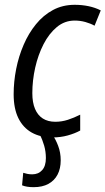

<svg xmlns="http://www.w3.org/2000/svg" viewBox="-20 -565 441 803"><path d="M199.2 9.8Q148.9 9.8 112.5 -10.7Q76.2 -31.2 56.6 -71.3Q37.1 -111.3 37.1 -170.9Q37.1 -223.1 47.6 -276.4Q58.1 -329.6 78.9 -377.7Q99.6 -425.8 130.4 -463.6Q161.1 -501.5 201.7 -523.2Q242.2 -544.9 292.5 -544.9Q322.8 -544.9 350.6 -539.1Q378.4 -533.2 401.4 -521.5L375.5 -457.5Q358.9 -466.8 337.2 -472.9Q315.4 -479 292.5 -479Q250.5 -479 217.8 -451.9Q185.1 -424.8 162.1 -380.1Q139.2 -335.4 127.2 -282Q115.2 -228.5 115.2 -175.3Q115.2 -136.2 126.5 -109.6Q137.7 -83 159.2 -69.3Q180.7 -55.7 211.4 -55.7Q238.3 -55.7 263.9 -64Q289.6 -72.3 315.4 -85.4V-19Q293 -6.8 263.2 1.5Q233.4 9.8 199.2 9.8ZM120.6 217.8Q105.5 217.8 93.5 215.8Q81.5 213.9 72.3 210L77.1 157.7Q84.5 160.2 93.8 162.1Q103 164.1 114.7 164.1Q140.6 164.1 156.2 146.7Q171.9 129.4 171.9 96.2Q171.9 69.3 164.8 44.4Q157.7 19.5 146.5 -2H198.7Q212.4 16.6 223.1 44.7Q233.9 72.8 233.9 105.5Q233.9 140.1 220.7 165.3Q207.5 190.4 182.4 204.1Q157.2 217.8 120.6 217.8Z"/></svg>

Font: Open Sans SemiCondensed
Style: Italic
Weight: 400
Width: 4
Italic angle: -12°
Designer: Monotype Design Team
Foundry: Monotype Imaging Inc.
Version: Version 3.000